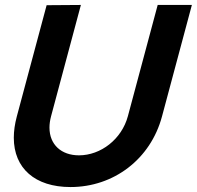

<svg xmlns="http://www.w3.org/2000/svg" viewBox="-20 -740 794 775"><path d="M264.5 15C438.5 15 587.5 -97 633.9 -270L754.5 -720H616.5L496.2 -271C471.2 -178 386.8 -113 298.8 -113C227.7 -113 179.7 -156.1 179.7 -224.9C179.7 -239.2 181.8 -254.6 186.2 -271L306.5 -720L168.2 -719L47.9 -270C39.7 -239.4 35.7 -210.6 35.7 -184.1C35.7 -60.8 121.3 15 264.5 15Z"/></svg>

Font: Manrope
Style: ExtraBoldItalic
Weight: 800
Italic angle: -15°
Designer: Mikhail Sharanda
Foundry: Mikhail Sharanda
Version: Version 4.502;hotconv 1.0.109;makeotfexe 2.5.65596